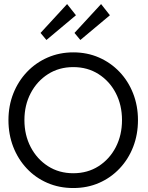

<svg xmlns="http://www.w3.org/2000/svg" viewBox="-20 -936 746 968"><path d="M103.1 -330.5Q103.1 -254.9 134.9 -194.2Q166.6 -133.6 222.2 -98.1Q277.7 -62.6 349.4 -62.6Q421.6 -62.6 477 -98.1Q532.4 -133.6 563.8 -194.2Q595.1 -254.9 595.1 -330.5Q595.1 -406.1 563.8 -466.5Q532.4 -526.9 477 -562.3Q421.6 -597.7 349.4 -597.7Q277.7 -597.7 222.2 -562.3Q166.6 -526.9 134.9 -466.5Q103.1 -406.1 103.1 -330.5ZM22.6 -330.5Q22.6 -402.5 47.2 -464.8Q71.9 -527 116.2 -573.5Q160.5 -620 220.2 -646Q279.9 -672 349.4 -672Q419.8 -672 479.1 -646Q538.4 -620 582.7 -573.5Q626.9 -527 651.2 -464.8Q675.6 -402.5 675.6 -330.5Q675.6 -258 651.5 -195.8Q627.4 -133.5 583.2 -86.8Q539.1 -40 479.8 -14Q420.4 12 349.4 12Q278.3 12 218.5 -14Q158.6 -40 114.8 -86.8Q70.9 -133.5 46.7 -195.8Q22.6 -258 22.6 -330.5ZM214.1 -734.4 184.4 -770 318.3 -915.5 362.9 -859.1ZM385.1 -734.4 355.5 -770 489.6 -915.5 534.1 -859.1Z"/></svg>

Font: League Spartan Extralight
Style: Regular
Weight: 200
Foundry: The League of Moveable Type
Version: Version 2.300; ttfautohint (v1.8.3)